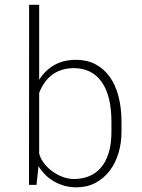

<svg xmlns="http://www.w3.org/2000/svg" viewBox="-20 -781 599 811"><path d="M493.2 -224.6Q493.2 -176.3 480.2 -133.5Q467.3 -90.8 442.6 -58.8Q418 -26.9 382.6 -8.3Q347.2 10.3 302.7 10.3Q275.4 10.3 251.5 3.4Q227.5 -3.4 207 -15.4Q186.5 -27.3 170.4 -43.7Q154.3 -60.1 142.6 -79.1L134.3 0H102.5L103 -760.7H145.5V-443.8Q168.9 -482.4 208 -505.4Q247.1 -528.3 301.8 -528.3Q347.2 -528.3 382.8 -509.8Q418.5 -491.2 443.1 -457Q467.8 -422.9 480.5 -374.3Q493.2 -325.7 493.2 -265.6ZM450.7 -265.6Q450.7 -377.4 409.2 -435.3Q367.7 -493.2 291.5 -493.2Q241.2 -493.2 204.1 -467.8Q167 -442.4 145.5 -389.2V-132.3Q150.4 -112.3 164.6 -93.3Q178.7 -74.2 199 -58.8Q219.2 -43.5 243.7 -34.2Q268.1 -24.9 293 -24.9Q326.7 -24.9 355.5 -36.4Q384.3 -47.9 405.5 -72Q426.8 -96.2 438.7 -134Q450.7 -171.9 450.7 -224.6Z"/></svg>

Font: Ufes Sans Thin
Style: Regular
Weight: 100
Designer: Ricardo Esteves & Thais Bronze
Foundry: ProDesignUfes - Ricardo Esteves, Thais Bronze (This is a derivative work, based on Roboto family, by Christian Robertson
Version: Version 2.0